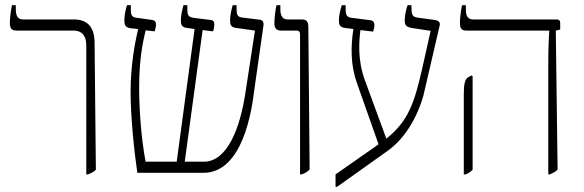

<svg xmlns="http://www.w3.org/2000/svg" viewBox="-20 -667 2253 741"><path d="M313 6H320C332 1 343 -4 350 -12L345 -505C344 -564 316 -592 265 -592H68C50 -592 41 -605 41 -631V-647H26C21 -620 18 -594 18 -579C18 -559 24 -549 43 -549H264C295 -549 313 -530 313 -492Z M510 0H765C918 0 952 -244 961 -317L997 -570C998 -583 993 -590 982 -591L917 -599C895 -601 893 -611 893 -634V-647H878C872 -625 868 -606 868 -588C868 -568 874 -561 893 -559L964 -549L927 -308C907 -175 858 -43 767 -43H693L762 -551L802 -546C805 -553 807 -563 807 -574C807 -582 804 -589 793 -590L728 -598C708 -601 703 -607 703 -632V-647H688C682 -624 678 -606 678 -587C678 -569 684 -561 703 -559L731 -555L662 -43H542C526 -126 517 -239 517 -329C517 -441 532 -507 542 -550L577 -546C579 -553 582 -563 582 -574C582 -581 579 -588 567 -590L510 -598C490 -600 485 -606 485 -632V-647H470C463 -624 460 -605 460 -587C460 -568 466 -561 484 -558L513 -555C501 -502 484 -417 484 -313C484 -217 498 -80 510 0Z M1138 6H1145C1158 1 1167 -4 1175 -13L1170 -563C1170 -583 1163 -592 1145 -592H1090C1071 -592 1062 -605 1062 -631V-647H1047C1043 -628 1039 -601 1039 -577C1039 -558 1047 -549 1064 -549H1123C1135 -549 1138 -544 1138 -531Z M1275 54H1281L1479 -87C1563 -148 1608 -259 1621 -328L1677 -569C1680 -582 1671 -588 1658 -590L1591 -599C1571 -602 1568 -612 1568 -637V-647H1553C1548 -634 1542 -609 1542 -589C1542 -567 1550 -563 1569 -559L1642 -548L1608 -396C1579 -271 1556 -199 1471 -132L1388 -358C1359 -437 1366 -511 1371 -551L1420 -545C1423 -555 1425 -561 1425 -570C1425 -581 1420 -588 1409 -589L1339 -598C1319 -600 1314 -607 1314 -632V-647H1299C1292 -623 1288 -606 1288 -587C1288 -569 1294 -561 1313 -559L1344 -555C1333 -487 1333 -414 1358 -345L1441 -110L1275 6Z M2096 6H2102C2114 1 2125 -5 2132 -12L2125 -549L2142 -553V-578C2142 -588 2137 -592 2128 -592H1806C1787 -592 1778 -604 1778 -629V-647H1763C1758 -621 1755 -594 1755 -579C1755 -558 1761 -549 1780 -549H2100V-548C2098 -523 2096 -481 2096 -416ZM1770 6H1777C1789 1 1797 -4 1804 -12V-372L1800 -376L1787 -369C1775 -362 1770 -345 1770 -305Z"/></svg>

Font: Noto Serif Hebrew SemiCondensed ExtraLight
Style: Regular
Weight: 200
Width: 4
Designer: Monotype Design Team
Foundry: Monotype Imaging Inc.
Version: Version 2.004